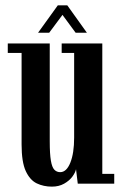

<svg xmlns="http://www.w3.org/2000/svg" viewBox="-20 -685 456 716"><path d="M173.5 11Q142.5 11 117 -1.2Q91.5 -13.5 76 -47.2Q60.5 -81 60.5 -146.5V-487.5H9V-523H165.5V-158Q165.5 -110.5 169.8 -85.8Q174 -61 182.8 -52Q191.5 -43 204.5 -43Q228 -43 242.2 -78.2Q256.5 -113.5 256.5 -172V-487.5H210V-523H361.5V-36.5H406V0H270L263.5 -54Q261 -41.5 249.8 -26.2Q238.5 -11 219 0Q199.5 11 173.5 11ZM122 -563 195.5 -665H231L304 -563H262L213 -629.5L163.5 -563Z"/></svg>

Font: Imbue 10pt SemiBold
Style: Regular
Weight: 600
Designer: Tyler Finck
Foundry: Etcetera Type Company
Version: Version 1.102; ttfautohint (v1.8.3)